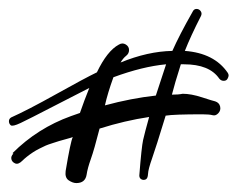

<svg xmlns="http://www.w3.org/2000/svg" viewBox="-43 -785 532 430"><path d="M467 -622Q469 -619 469 -616Q469 -613 466.5 -608.5Q464 -604 458 -604Q452 -604 448 -609Q426 -641 369 -641Q366 -641 362 -641Q348 -597 342 -573Q357 -573 366 -575Q385 -575 409.5 -567Q434 -559 439 -558Q448 -555 450 -546.5Q452 -538 446 -531.5Q440 -525 433 -527Q426 -529 410 -529Q346 -529 328 -526Q306 -454 297.5 -430Q289 -406 288.5 -395.5Q288 -385 283 -383Q278 -381 273.5 -383.5Q269 -386 269 -392Q274 -456 277.5 -471.5Q281 -487 291 -523Q237 -515 180 -497Q168 -450 160.5 -429Q153 -408 151 -394Q148 -375 128 -375Q120 -375 111 -381Q102 -387 104 -402Q115 -468 120 -478Q118 -477 105 -473.5Q92 -470 89 -469Q86 -468 75 -464.5Q64 -461 59.5 -459Q55 -457 46 -452.5Q37 -448 31 -444Q16 -434 7 -425Q-2 -416 -9 -419Q-16 -422 -17.5 -428.5Q-19 -435 -13 -441L-15 -442Q41 -498 116 -525L136 -532Q146 -561 157 -588Q135 -577 78 -547.5Q21 -518 3 -509.5Q-15 -501 -19 -504.5Q-23 -508 -23 -513.5Q-23 -519 -18 -522Q18 -538 82.5 -574Q147 -610 174 -623Q197 -671 223 -685Q231 -690 238.5 -685.5Q246 -681 246 -673Q246 -665 239.5 -660Q233 -655 227 -645Q288 -670 343 -671Q359 -707 388 -758Q391 -765 397 -765Q403 -765 406.5 -760Q410 -755 407 -749Q384 -704 371 -671Q437 -666 467 -622ZM329 -641Q276 -636 211 -612Q198 -576 192 -549Q251 -565 306 -571Z"/></svg>

Font: Ruge Boogie
Style: Regular
Weight: 400
Version: Version 1.003